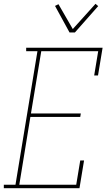

<svg xmlns="http://www.w3.org/2000/svg" viewBox="-49 -985 569 1005"><path d="M-29 0V-18H32L147 -717H88V-735H488L464 -590H444L465 -717H167L113 -391H374L371 -373H110L52 -18H350L371 -145H391L367 0ZM315 -815 239 -954 257 -963 332 -833 451 -965 465 -953 343 -815Z"/></svg>

Font: Iosevka Curly Slab Thin
Style: Italic
Weight: 100
Italic angle: -9°
Monospace: yes
Designer: Belleve Invis
Foundry: Belleve Invis
Version: Version 22.1.2; ttfautohint (v1.8.4)